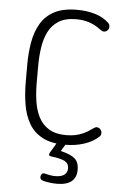

<svg xmlns="http://www.w3.org/2000/svg" viewBox="-56 -645 537 873"><g transform="rotate(5 213.0 -208.0)"><path d="M106 -337Q106 -380 112 -420.5Q118 -461 134 -493Q150 -525 180.5 -544Q211 -563 261 -563Q323 -563 369 -528Q382 -518 389 -518Q399 -518 406 -525Q413 -532 413 -542Q413 -553 405 -560Q381 -583 343.5 -594.5Q306 -606 260 -606Q197 -606 157 -585Q117 -564 95 -526.5Q73 -489 64.5 -440.5Q56 -392 56 -337V-260Q56 -205 64 -156.5Q72 -108 93.5 -70.5Q115 -33 155 -11.5Q195 10 259 10Q306 10 345.5 -3Q385 -16 410 -39Q419 -46 419 -57Q419 -67 412 -74.5Q405 -82 395 -82Q389 -82 375 -72Q358 -59 339.5 -50.5Q321 -42 302 -38Q283 -34 260 -34Q211 -34 180.5 -53Q150 -72 134 -103.5Q118 -135 112 -175Q106 -215 106 -258ZM231 -12 192 54Q191 56 191 57Q191 58 191 59Q189 67 199 68Q247 74 264.5 84Q282 94 282 116Q282 135 268 145.5Q254 156 226 156Q216 156 204 154Q192 152 184 150Q180 148 178.5 148Q177 148 175 148Q168 148 164 153.5Q160 159 160 166Q160 175 169 180Q178 184 198.5 187Q219 190 237 190Q281 190 303.5 172Q326 154 326 118Q326 85 307.5 68Q289 51 242 40L274 -12Z"/></g></svg>

Font: Beiruti Light
Style: Regular
Weight: 300
Designer: Arlette Boutros
Foundry: Boutros
Version: Version 1.41